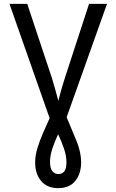

<svg xmlns="http://www.w3.org/2000/svg" viewBox="-20 -734 603 994"><path d="M281 240Q224 240 193 203Q162 166 162 107Q162 71 174 32Q186 -7 203 -46Q220 -85 237 -122L29 -714H121L249 -329Q257 -303 266 -271Q275 -239 282 -212Q289 -240 298 -272Q307 -304 316 -331L441 -714H534L325 -127Q352 -63 376 -4.5Q400 54 400 106Q400 165 370 202.5Q340 240 281 240ZM283 167Q302 167 313 153Q324 139 324 106Q324 73 311.5 36Q299 -1 281 -39Q262 1 250.5 37Q239 73 239 104Q239 137 251 152Q263 167 283 167Z"/></svg>

Font: Noto Sans Mono SemiCondensed
Style: Regular
Weight: 400
Width: 4
Designer: Monotype Design Team
Foundry: Monotype Imaging Inc.
Version: Version 2.014